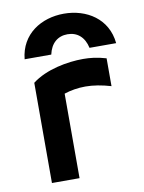

<svg xmlns="http://www.w3.org/2000/svg" viewBox="-78 -725 585 781"><g transform="rotate(-10 214.5 -335.0)"><path d="M73 -414V0H187V-349C214 -358 244 -363 275 -363C307 -363 343 -357 380 -346V-461C343 -472 313 -475 285 -475C221 -475 131 -459 73 -414ZM51 -515H161C171 -561 200 -585 240 -585C280 -585 309 -561 319 -515H429C419 -618 333 -670 240 -670C147 -670 61 -618 51 -515Z"/></g></svg>

Font: KT Kiyosuna Sans Bold
Style: Regular
Weight: 700
Designer: [Zen Kaku Gothic] Yoshimichi Ohira
Version: Version 1.010;Glyphs 3.1.2 (3151)